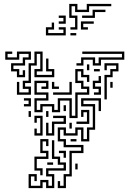

<svg xmlns="http://www.w3.org/2000/svg" viewBox="-20 -771 676 987"><path d="M67 -374V-404H37V-446H97V-476H127V-494H79V-464H7V-506H43V-494H19V-476H67V-506H139V-464H109V-434H49V-416H79V-386H97V-410H109V-374ZM67 -284V-350H79V-296H127V-314H97V-356H127V-446H157V-506H199V-404H169V-386H247V-404H217V-470H229V-416H259V-374H157V-416H187V-494H169V-434H139V-344H109V-326H139V-284ZM373 -434V-446H397V-476H469V-446H487V-476H607V-494H403V-506H619V-464H499V-434H457V-464H409V-434ZM517 -260V-386H547V-416H577V-434H529V-410H517V-446H589V-404H559V-374H529V-260ZM427 -410V-440H439V-410ZM337 -164V-254H289V-194H247V-224H199V-194H157V-266H217V-284H157V-356H229V-314H193V-326H217V-344H169V-296H229V-254H169V-206H187V-236H259V-206H277V-266H349V-176H367V-296H427V-314H397V-344H367V-416H409V-386H439V-350H427V-374H397V-404H379V-356H409V-326H439V-284H379V-164ZM463 -404V-416H493V-404ZM463 -284V-296H487V-314H457V-356H487V-380H499V-344H469V-326H499V-284ZM547 -320V-350H559V-320ZM247 -314V-350H259V-326H283V-314ZM253 -284V-296H337V-350H349V-284ZM277 196V160H289V184H307V124H337V4H397V-14H307V-44H277V-116H319V-86H367V-116H409V-56H427V-116H457V-224H397V-266H499V-200H487V-254H409V-236H469V-104H439V-44H397V-104H379V-74H307V-104H289V-56H319V-26H409V16H349V136H319V196ZM103 -224V-236H127V-254H103V-266H139V-224ZM307 -200V-230H319V-200ZM373 -134V-146H427V-194H409V-170H397V-206H439V-134ZM127 -170V-200H139V-170ZM217 -170V-200H229V-170ZM217 -74V-140H229V-86H247V-146H307V-164H253V-176H319V-134H259V-74ZM157 -74V-110H169V-86H187V-164H169V-140H157V-176H199V-74ZM337 -110V-140H349V-110ZM187 130V106H157V34H217V16H187V-56H229V-20H217V-44H199V4H229V46H169V94H199V130ZM343 -44V-56H373V-44ZM127 196V124H169V160H157V136H139V184H187V154H229V184H247V136H217V94H307V76H277V46H247V-50H259V34H289V64H319V106H229V124H259V196H217V166H199V196ZM307 40V16H283V4H319V40ZM223 76V64H253V76ZM367 100V70H379V100ZM342 -619V-631H366V-679H336V-751H378V-721H426V-751H552V-739H438V-709H366V-739H348V-691H378V-619ZM402 -679V-691H456V-721H522V-709H468V-679ZM282 -649V-661H306V-679H282V-691H318V-649ZM396 -619V-661H462V-649H408V-631H432V-619ZM216 -589V-631H246V-655H258V-619H228V-601H306V-619H282V-631H318V-589ZM342 -589V-601H372V-589Z"/></svg>

Font: Rubik Maze
Style: Regular
Weight: 400
Designer: Hubert and Fischer, NaN
Foundry: Hubert and Fischer, NaN
Version: Version 2.200